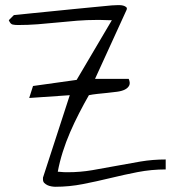

<svg xmlns="http://www.w3.org/2000/svg" viewBox="-20 -714 683 735"><path d="M144.5 -27.3Q144.5 -28.3 144.5 -32.2Q144.5 -36.1 145.5 -37.1L247.1 -349.6L91.8 -338.9L106.4 -384.8L273.4 -408.2L408.2 -636.7Q405.3 -636.7 397 -636.7Q388.7 -636.7 379.9 -637.2Q371.1 -637.7 362.8 -637.7Q354.5 -637.7 351.6 -637.7Q313.5 -637.7 275.9 -634.8Q238.3 -631.8 200.2 -627.9Q162.1 -624 124.5 -621.1Q86.9 -618.2 48.8 -618.2Q37.1 -618.2 28.3 -620.1Q19.5 -622.1 13.7 -636.7L33.2 -656.2Q33.2 -656.2 53.2 -658.2Q73.2 -660.2 105.5 -663.6Q137.7 -667 178.7 -670.9Q219.7 -674.8 261.2 -679.2Q302.7 -683.6 341.3 -687Q379.9 -690.4 408.2 -693.4Q409.2 -693.4 417.5 -693.8Q425.8 -694.3 428.7 -694.3Q431.6 -694.3 438.5 -694.3Q445.3 -694.3 452.1 -692.4Q459 -690.4 463.4 -686.5Q467.8 -682.6 463.9 -674.8L343.8 -412.1H472.7Q479.5 -396.5 474.6 -386.7Q469.7 -377 458 -371.1Q446.3 -365.2 428.2 -362.8Q410.2 -360.4 390.6 -358.4Q371.1 -356.4 352.5 -354.5Q334 -352.5 320.3 -349.6Q301.8 -317.4 283.2 -281.2Q264.6 -245.1 248.5 -208Q232.4 -170.9 220.2 -132.3Q208 -93.8 201.2 -56.6Q203.1 -56.6 209 -56.2Q214.8 -55.7 220.7 -55.2Q226.6 -54.7 231.9 -54.7Q237.3 -54.7 239.3 -54.7Q287.1 -54.7 333 -62.5Q378.9 -70.3 425.3 -79.1Q471.7 -87.9 518.1 -95.7Q564.5 -103.5 614.3 -103.5V-65.4Q559.6 -65.4 506.8 -55.2Q454.1 -44.9 401.9 -32.2Q349.6 -19.5 297.4 -9.3Q245.1 1 191.4 1Q185.5 1 176.8 -0.5Q168 -2 161.1 -5.4Q154.3 -8.8 149.4 -13.7Q144.5 -18.6 144.5 -27.3Z"/></svg>

Font: Annie Use Your Telescope
Style: Regular
Weight: 400
Version: Version 1.003 2001